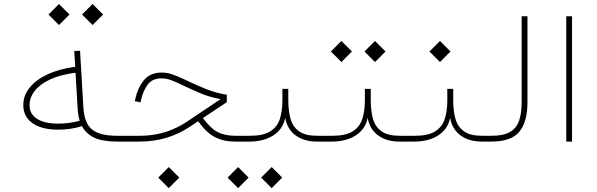

<svg xmlns="http://www.w3.org/2000/svg" viewBox="-20 -716 3017 971"><path d="M395 -642.6 448.2 -589.4 501.5 -642.6 448.2 -695.8ZM225.1 -642.6 278.3 -589.4 331.5 -642.6 278.3 -695.8ZM360.4 -378.4Q280.3 -367.7 221.2 -340.3Q162.1 -313 129.9 -272.9Q97.7 -232.9 97.7 -184.1Q97.7 -145 118.9 -117.2Q140.1 -89.4 179.7 -74.7Q219.2 -60.1 273.9 -60.1Q303.7 -60.1 334.5 -64.5Q365.2 -68.8 394.5 -78.1Q415.5 -39.1 457 -19.5Q498.5 0 573.2 0H573.7V-29.3H573.2Q484.4 -29.3 445.6 -61Q406.7 -92.8 401.9 -169.9L384.8 -459.5L355.5 -458ZM361.8 -348.1 372.6 -168Q373.5 -148.9 376.2 -133.8Q378.9 -118.7 383.3 -105.5Q359.4 -98.6 331.1 -94.7Q302.7 -90.8 274.9 -90.8Q205.6 -90.8 167.5 -115Q129.4 -139.2 129.4 -183.6Q129.4 -222.7 155.5 -256.3Q181.6 -290 233.4 -314.2Q285.2 -338.4 361.8 -348.1Z M780.3 182.1 833.5 235.4 886.7 182.1 833.5 128.9ZM798.3 -349.1Q739.3 -349.1 707.8 -310.3Q676.3 -271.5 664.6 -216.8L661.6 -204.6L690.9 -198.2L693.4 -210.4Q703.6 -256.3 726.8 -288.1Q750 -319.8 798.3 -319.8Q823.2 -319.8 851.6 -308.3Q879.9 -296.9 913.6 -280.3Q951.2 -262.2 996.1 -243.4Q1041 -224.6 1095.7 -214.8L928.2 -102.5Q892.6 -78.6 854.2 -62.3Q815.9 -45.9 773.9 -37.6Q731.9 -29.3 686 -29.3H573.7Q567.4 -29.3 565.7 -24.7Q564 -20 564 -14.6Q564 -9.3 565.7 -4.6Q567.4 0 573.7 0H686Q760.3 0 824 -19.8Q887.7 -39.6 944.3 -77.6L981.9 -103Q1023.4 -44.9 1067.1 -22.5Q1110.8 0 1167 0H1214.4V-29.3H1169.9Q1115.2 -29.3 1079.1 -49.1Q1043 -68.8 1006.3 -119.1L1127 -199.2V-236.8Q1069.8 -246.6 1022 -265.9Q974.1 -285.2 933.6 -304.7Q895 -323.2 861.8 -336.2Q828.6 -349.1 798.3 -349.1Z M1438 -209V-266.6H1408.2V-209Q1408.2 -155.8 1395.5 -115.2Q1382.8 -74.7 1347.4 -52Q1312 -29.3 1243.7 -29.3H1214.4Q1208 -29.3 1206.3 -25.1Q1204.6 -21 1204.6 -14.6Q1204.6 -8.3 1206.3 -4.2Q1208 0 1214.4 0H1243.7Q1288.1 0 1325.9 -13.4Q1363.8 -26.9 1389.4 -53.7Q1415 -80.6 1422.4 -120.1Q1433.1 -61 1476.1 -30.5Q1519 0 1582.5 0H1631.3V-29.3H1584.5Q1524.4 -29.3 1492.7 -51.8Q1460.9 -74.2 1449.5 -114.7Q1438 -155.3 1438 -209ZM1300.8 182.1 1354 235.4 1407.2 182.1 1354 128.9ZM1130.9 182.1 1184.1 235.4 1237.3 182.1 1184.1 128.9Z M1855 -209V-266.6H1825.2V-209Q1825.2 -155.8 1812.5 -115.2Q1799.8 -74.7 1764.4 -52Q1729 -29.3 1660.6 -29.3H1631.3Q1625 -29.3 1623.3 -25.1Q1621.6 -21 1621.6 -14.6Q1621.6 -8.3 1623.3 -4.2Q1625 0 1631.3 0H1660.6Q1705.1 0 1742.9 -13.4Q1780.8 -26.9 1806.4 -53.7Q1832 -80.6 1839.4 -120.1Q1850.1 -61 1893.1 -30.5Q1936 0 1999.5 0H2048.3V-29.3H2001.5Q1941.4 -29.3 1909.7 -51.8Q1877.9 -74.2 1866.5 -114.7Q1855 -155.3 1855 -209ZM1823.2 -455.6 1876.5 -402.3 1929.7 -455.6 1876.5 -508.8ZM1653.3 -455.6 1706.5 -402.3 1759.8 -455.6 1706.5 -508.8Z M2272 -209V-266.6H2242.2V-209Q2242.2 -155.8 2229.5 -115.2Q2216.8 -74.7 2181.4 -52Q2146 -29.3 2077.6 -29.3H2048.3Q2042 -29.3 2040.3 -25.1Q2038.6 -21 2038.6 -14.6Q2038.6 -8.3 2040.3 -4.2Q2042 0 2048.3 0H2077.6Q2122.1 0 2159.9 -13.4Q2197.8 -26.9 2223.4 -53.7Q2249 -80.6 2256.3 -120.1Q2267.1 -61 2310.1 -30.5Q2353 0 2416.5 0H2465.3V-29.3H2418.5Q2358.4 -29.3 2326.7 -51.8Q2294.9 -74.2 2283.4 -114.7Q2272 -155.3 2272 -209ZM2151.9 -455.6 2205.1 -402.3 2258.3 -455.6 2205.1 -508.8Z M2465.3 -29.3Q2460 -29.3 2457.8 -24.7Q2455.6 -20 2455.6 -14.6Q2455.6 -9.3 2457.8 -4.6Q2460 0 2465.3 0Q2565.4 0 2606.4 -49.8Q2647.5 -99.6 2647.5 -199.2V-633.8H2618.2V-199.2Q2618.2 -143.6 2605.2 -105.7Q2592.3 -67.9 2559.3 -48.6Q2526.4 -29.3 2465.3 -29.3Z M2873 0V-633.8H2843.8V0Z"/></svg>

Font: Estedad-FD-VF Thin
Style: Regular
Weight: 100
Designer: Amin Abedi
Version: Version 5.0